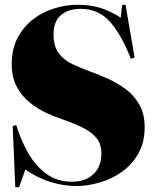

<svg xmlns="http://www.w3.org/2000/svg" viewBox="-20 -764 642 803"><path d="M298 14Q247 14 192.5 -2.5Q138 -19 86 -55L60 19H44L33 -237L48 -241Q66 -181 96.5 -126.5Q127 -72 172.5 -38Q218 -4 281 -4Q337 -4 370.5 -35.5Q404 -67 404 -122Q404 -161 384 -186Q364 -211 327 -229.5Q290 -248 238 -266Q211 -275 175.5 -291Q140 -307 106.5 -333.5Q73 -360 51 -399.5Q29 -439 29 -496Q29 -559 53.5 -605.5Q78 -652 118 -683Q158 -714 207 -729Q256 -744 304 -744Q361 -744 404 -729.5Q447 -715 485 -690L491 -744H505L543 -523L527 -519Q487 -621 439 -674Q391 -727 318 -727Q266 -727 235 -701Q204 -675 204 -620Q204 -570 226 -541Q248 -512 282.5 -496Q317 -480 354 -466Q391 -453 431 -435Q471 -417 506 -391Q541 -365 563 -326Q585 -287 585 -232Q585 -169 559 -122.5Q533 -76 490 -45.5Q447 -15 396.5 -0.5Q346 14 298 14Z"/></svg>

Font: Display Black
Style: Regular
Weight: 900
Designer: Latin by Veronika Burian and Jose Scaglione. Greek by Irene Vlachou. Cyrillic by Vera Evstafieva.
Foundry: TypeTogether
Version: Version 3.002